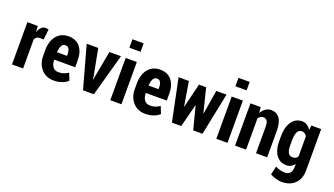

<svg xmlns="http://www.w3.org/2000/svg" viewBox="-79 -1401 3919 2255"><g transform="rotate(20 1880.5 -274.0)"><path d="M293.9 -402.3Q281.2 -402.3 242.2 -403.3Q219.7 -403.3 206.1 -392.6Q191.4 -381.8 183.6 -362.3Q183.6 -241.2 183.6 0Q149.4 0 44.9 0Q44.9 -83 44.9 -331.1Q44.9 -379.9 44.9 -528.3Q77.1 -528.3 174.8 -528.3Q175.8 -510.7 179.7 -457Q180.7 -457 182.6 -457Q195.3 -495.1 217.8 -516.6Q240.2 -538.1 270.5 -538.1Q280.3 -538.1 290 -536.1Q300.8 -535.2 308.6 -532.2Q303.7 -488.3 293.9 -402.3Z M570.3 10.7Q471.7 10.7 413.1 -54.7Q354.5 -121.1 354.5 -219.7Q354.5 -232.4 354.5 -256.8Q354.5 -266.6 354.5 -293.9Q354.5 -401.4 408.2 -469.7Q462.9 -538.1 558.6 -538.1Q652.3 -538.1 703.1 -476.6Q753.9 -414.1 753.9 -307.6Q753.9 -279.3 753.9 -222.7Q688.5 -222.7 492.2 -222.7Q492.2 -221.7 492.2 -219.7Q492.2 -168 515.6 -134.8Q539.1 -100.6 586.9 -100.6Q626 -100.6 650.4 -109.4Q675.8 -118.2 709 -138.7Q720.7 -109.4 744.1 -50.8Q716.8 -23.4 670.9 -6.8Q625 10.7 570.3 10.7ZM558.6 -426.8Q526.4 -426.8 510.7 -396.5Q495.1 -366.2 492.2 -315.4Q534.2 -315.4 617.2 -315.4Q617.2 -320.3 617.2 -335Q617.2 -378.9 603.5 -402.3Q589.8 -426.8 558.6 -426.8Z M993.2 -199.2Q994.1 -189.5 999 -159.2Q1000 -159.2 1002 -159.2Q1003.9 -168.9 1008.8 -199.2Q1024.4 -281.2 1070.3 -528.3Q1106.4 -528.3 1214.8 -528.3Q1178.7 -396.5 1068.4 0Q1034.2 0 932.6 0Q895.5 -131.8 786.1 -528.3Q822.3 -528.3 930.7 -528.3Q946.3 -446.3 993.2 -199.2Z M1413.1 0Q1377.9 0 1273.4 0Q1273.4 -83 1273.4 -330.1Q1273.4 -379.9 1273.4 -528.3Q1308.6 -528.3 1413.1 -528.3Q1413.1 -396.5 1413.1 0ZM1413.1 -656.2Q1377.9 -656.2 1273.4 -656.2Q1273.4 -682.6 1273.4 -761.7Q1308.6 -761.7 1413.1 -761.7Q1413.1 -735.4 1413.1 -656.2Z M1714.8 10.7Q1616.2 10.7 1557.6 -54.7Q1499 -121.1 1499 -219.7Q1499 -232.4 1499 -256.8Q1499 -266.6 1499 -293.9Q1499 -401.4 1552.7 -469.7Q1607.4 -538.1 1703.1 -538.1Q1796.9 -538.1 1847.7 -476.6Q1898.4 -414.1 1898.4 -307.6Q1898.4 -279.3 1898.4 -222.7Q1833 -222.7 1636.7 -222.7Q1636.7 -221.7 1636.7 -219.7Q1636.7 -168 1660.2 -134.8Q1683.6 -100.6 1731.4 -100.6Q1770.5 -100.6 1794.9 -109.4Q1820.3 -118.2 1853.5 -138.7Q1865.2 -109.4 1888.7 -50.8Q1861.3 -23.4 1815.4 -6.8Q1769.5 10.7 1714.8 10.7ZM1703.1 -426.8Q1670.9 -426.8 1655.3 -396.5Q1639.6 -366.2 1636.7 -315.4Q1678.7 -315.4 1761.7 -315.4Q1761.7 -320.3 1761.7 -335Q1761.7 -378.9 1748 -402.3Q1734.4 -426.8 1703.1 -426.8Z M2353.5 -228.5Q2354.5 -228.5 2356.4 -229.5Q2369.1 -303.7 2406.2 -528.3Q2437.5 -528.3 2534.2 -528.3Q2506.8 -396.5 2425.8 0Q2396.5 0 2309.6 0Q2292 -71.3 2236.3 -285.2Q2235.4 -285.2 2233.4 -285.2Q2214.8 -213.9 2160.2 0Q2130.9 0 2043.9 0Q2016.6 -131.8 1934.6 -528.3Q1966.8 -528.3 2063.5 -528.3Q2076.2 -453.1 2113.3 -227.5Q2114.3 -227.5 2116.2 -227.5Q2134.8 -302.7 2189.5 -528.3Q2211.9 -528.3 2279.3 -528.3Q2297.9 -453.1 2353.5 -228.5Z M2738.3 0Q2703.1 0 2598.6 0Q2598.6 -83 2598.6 -330.1Q2598.6 -379.9 2598.6 -528.3Q2633.8 -528.3 2738.3 -528.3Q2738.3 -396.5 2738.3 0ZM2738.3 -656.2Q2703.1 -656.2 2598.6 -656.2Q2598.6 -682.6 2598.6 -761.7Q2633.8 -761.7 2738.3 -761.7Q2738.3 -735.4 2738.3 -656.2Z M2961.9 -528.3Q2963.9 -509.8 2967.8 -456.1Q2989.3 -495.1 3021.5 -516.6Q3053.7 -538.1 3091.8 -538.1Q3158.2 -538.1 3196.3 -487.3Q3234.4 -436.5 3234.4 -328.1Q3234.4 -218.8 3234.4 0Q3199.2 0 3094.7 0Q3094.7 -82 3094.7 -328.1Q3094.7 -382.8 3079.1 -404.3Q3063.5 -426.8 3032.2 -426.8Q3012.7 -426.8 2997.1 -417Q2981.4 -407.2 2970.7 -390.6Q2970.7 -259.8 2970.7 0Q2936.5 0 2833 0Q2833 -83 2833 -330.1Q2833 -379.9 2833 -528.3Q2865.2 -528.3 2961.9 -528.3Z M3301.8 -289.1Q3301.8 -400.4 3347.7 -468.8Q3393.6 -538.1 3478.5 -538.1Q3513.7 -538.1 3540 -520.5Q3567.4 -502.9 3586.9 -468.8Q3589.8 -489.3 3595.7 -528.3Q3626 -528.3 3716.8 -528.3Q3716.8 -398.4 3716.8 -10.7Q3716.8 93.8 3656.2 153.3Q3595.7 213.9 3490.2 213.9Q3456.1 213.9 3418 202.1Q3379.9 191.4 3345.7 172.9Q3354.5 136.7 3370.1 66.4Q3398.4 82 3427.7 89.8Q3456.1 97.7 3490.2 97.7Q3533.2 97.7 3555.7 69.3Q3577.1 42 3577.1 -10.7Q3577.1 -20.5 3577.1 -41Q3557.6 -15.6 3533.2 -2.9Q3508.8 10.7 3477.5 10.7Q3393.6 10.7 3347.7 -53.7Q3301.8 -118.2 3301.8 -223.6Q3301.8 -229.5 3301.8 -240.2Q3301.8 -252 3301.8 -289.1ZM3440.4 -223.6Q3440.4 -166 3457 -133.8Q3473.6 -101.6 3512.7 -101.6Q3534.2 -101.6 3550.8 -109.4Q3567.4 -118.2 3577.1 -135.7Q3577.1 -218.8 3577.1 -385.7Q3567.4 -405.3 3550.8 -416Q3535.2 -426.8 3513.7 -426.8Q3474.6 -426.8 3457 -388.7Q3440.4 -351.6 3440.4 -289.1Q3440.4 -266.6 3440.4 -223.6Z"/></g></svg>

Font: Noto Sans Hebrew DECATHLON 
Style: Bold
Weight: 400
Designer: Monotype Design Team
Version: Version 2.000;GOOG;noto-fonts:20170220:a8a215d2e889